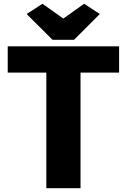

<svg xmlns="http://www.w3.org/2000/svg" viewBox="-20 -986 665 1006"><path d="M255.4 -777.3 119.6 -912.6 202.6 -966.3 311.5 -888.7 420.9 -966.3 502.9 -912.6 367.7 -777.3ZM222.7 0V-605.5H20.5V-743.2H604V-605.5H401.9V0Z"/></svg>

Font: HaufeMerriweatherSans
Style: Bold
Weight: 700
Designer: Eben Sorkin
Foundry: Eben Sorkin
Version: Version 1.56